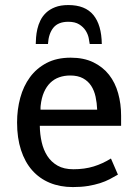

<svg xmlns="http://www.w3.org/2000/svg" viewBox="-20 -739 549 768"><path d="M451.7 -40.5Q436 -31.2 418.7 -22.2Q401.4 -13.2 379.9 -6.3Q358.4 0.5 331.8 4.9Q305.2 9.3 271.5 9.3Q220.2 9.3 179 -7.8Q137.7 -24.9 108.6 -57.9Q79.6 -90.8 64 -138.9Q48.3 -187 48.3 -249Q48.3 -300.8 61 -347.7Q73.7 -394.5 99.9 -430.2Q126 -465.8 166.5 -487.1Q207 -508.3 262.7 -508.3Q315.4 -508.3 353.5 -489.7Q391.6 -471.2 416.3 -439.7Q440.9 -408.2 452.6 -366Q464.4 -323.7 464.4 -276.4V-235.8H139.2Q139.6 -202.1 146.7 -170.7Q153.8 -139.2 169.4 -115Q185.1 -90.8 210.4 -76.4Q235.8 -62 273.4 -62Q318.4 -62 354.7 -73.2Q391.1 -84.5 423.8 -105ZM260.7 -437Q237.3 -437 217 -429.9Q196.8 -422.9 181.4 -408Q166 -393.1 156 -370.4Q146 -347.7 142.6 -316.4Q142.1 -314 142.1 -309.6Q142.1 -305.2 142.1 -300.3H368.7Q367.7 -327.1 362.3 -352.1Q356.9 -377 344.7 -395.8Q332.5 -414.6 312 -425.8Q291.5 -437 260.7 -437ZM123 -563Q123 -573.7 124.3 -589.6Q125.5 -605.5 129.4 -622.8Q133.3 -640.1 141.6 -657.2Q149.9 -674.3 164.3 -688Q178.7 -701.7 200.4 -710.2Q222.2 -718.8 253.4 -718.8Q320.8 -718.8 353.5 -679Q386.2 -639.2 387.2 -563H338.9Q337.9 -572.3 334.7 -587.4Q331.5 -602.5 322.5 -616.7Q313.5 -630.9 296.9 -641.4Q280.3 -651.9 253.4 -651.9Q212.9 -651.9 193.6 -628.2Q174.3 -604.5 171.9 -563Z"/></svg>

Font: Shanti
Style: Regular
Weight: 400
Designer: vernon adams
Foundry: vernon adams
Version: Version 1.000